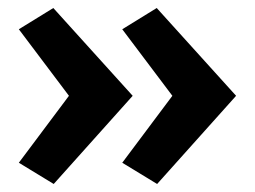

<svg xmlns="http://www.w3.org/2000/svg" viewBox="-20 -575 635 479"><path d="M113 -555 27 -502 152 -336 27 -169 114 -116 311 -336ZM285 -169 372 -116 569 -336 371 -555 285 -502 410 -336Z"/></svg>

Font: LT Wave Bold
Style: Regular
Weight: 700
Designer: Daniel Lyons
Version: Version 2.5 (Glyphs App)